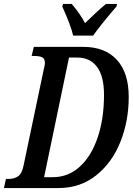

<svg xmlns="http://www.w3.org/2000/svg" viewBox="-38 -951 671 971"><path d="M-8 -46H3Q34 -46 53.5 -59.5Q73 -73 81 -113L182 -594Q184 -602 186.5 -614Q189 -626 189 -632Q189 -655 175 -661.5Q161 -668 132 -668H122L133 -714H383Q493 -714 553 -648.5Q613 -583 613 -461Q613 -338 570.5 -232.5Q528 -127 447.5 -63.5Q367 0 258 0H-18ZM229 -55Q308 -55 366.5 -109Q425 -163 456.5 -257.5Q488 -352 488 -471Q488 -566 452.5 -613Q417 -660 353 -660H311L185 -55ZM277 -918 281 -931H325Q368 -880 392 -834Q455 -896 498 -931H554L551 -918Q470 -824 433 -771H332Q320 -823 277 -918Z"/></svg>

Font: Noto Serif CondSemiBold
Style: Italic
Weight: 600
Width: 3
Italic angle: -12°
Designer: Monotype Design Team
Foundry: Monotype Imaging Inc.
Version: Version 1.001